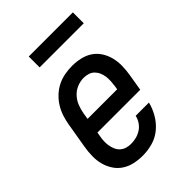

<svg xmlns="http://www.w3.org/2000/svg" viewBox="-211 -816 923 923"><g transform="rotate(-45 250.0 -354.5)"><path d="M207 8Q178 8 150.5 2Q123 -4 100 -19Q77 -34 62 -57Q47 -80 40 -106.5Q33 -133 33.5 -162.5Q34 -192 39 -221L61 -351Q65 -375 73 -399.5Q81 -424 95 -446.5Q109 -469 129 -487.5Q149 -506 172.5 -517.5Q196 -529 221.5 -533.5Q247 -538 272 -538Q300 -538 328 -531.5Q356 -525 378 -510Q400 -495 414.5 -472Q429 -449 435.5 -422.5Q442 -396 441.5 -367Q441 -338 436 -309L422 -225H131L128 -207Q125 -192 124 -176Q123 -160 125.5 -144.5Q128 -129 134 -115Q140 -101 151 -91Q162 -81 176.5 -76.5Q191 -72 207 -72Q225 -72 243 -76.5Q261 -81 277 -91.5Q293 -102 303.5 -118Q314 -134 318 -152H408Q400 -119 382 -88Q364 -57 336.5 -34Q309 -11 275 -1.5Q241 8 207 8ZM144 -305H345L348 -323Q350 -338 351 -354Q352 -370 350 -385Q348 -400 342 -414Q336 -428 325.5 -438.5Q315 -449 300.5 -453.5Q286 -458 270 -458Q270 -458 270 -458Q270 -458 270 -458Q247 -458 225 -449Q203 -440 186.5 -422Q170 -404 161.5 -382Q153 -360 149 -337ZM156 -643V-717H456V-643Z"/></g></svg>

Font: Iosevka Slab Medium Oblique
Style: Regular
Weight: 500
Italic angle: -9°
Monospace: yes
Designer: Belleve Invis
Foundry: Belleve Invis
Version: Version 11.1.1; ttfautohint (v1.8.3)